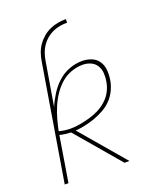

<svg xmlns="http://www.w3.org/2000/svg" viewBox="-138 -832 775 920"><g transform="rotate(-20 250.0 -371.5)"><path d="M130 -592Q133 -612 140 -632.5Q147 -653 159.5 -671Q172 -689 189 -703.5Q206 -718 226 -727Q246 -736 267 -739.5Q288 -743 308 -743V-725Q290 -725 271.5 -722Q253 -719 235 -711Q217 -703 202 -690.5Q187 -678 176 -662Q165 -646 158.5 -628Q152 -610 149 -592ZM337 0 146 -224Q132 -225 117.5 -226.5Q103 -228 89 -232L51 0H32L130 -592H149L111 -366Q124 -397 143 -427Q162 -457 188 -480.5Q214 -504 246.5 -516Q279 -528 312 -528Q337 -528 359.5 -519Q382 -510 395 -490.5Q408 -471 410 -446Q412 -421 408 -396Q404 -371 392.5 -346.5Q381 -322 362.5 -302.5Q344 -283 320 -269.5Q296 -256 271 -247Q246 -238 220.5 -232.5Q195 -227 170 -225L362 0ZM151 -242Q175 -242 199.5 -246.5Q224 -251 249 -258Q274 -265 297 -276.5Q320 -288 340 -306Q360 -324 372 -347Q384 -370 388 -395Q392 -416 390.5 -437.5Q389 -459 378.5 -476Q368 -493 349 -501.5Q330 -510 308 -510Q279 -510 249.5 -499.5Q220 -489 196.5 -468Q173 -447 155.5 -420.5Q138 -394 126 -365.5Q114 -337 106 -308Q98 -279 92 -250Q106 -246 121 -244Q136 -242 151 -242Z"/></g></svg>

Font: Iosevka Term Curly Thin
Style: Italic
Weight: 100
Italic angle: -9°
Designer: Belleve Invis
Foundry: Belleve Invis
Version: Version 32.3.0